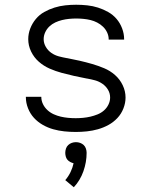

<svg xmlns="http://www.w3.org/2000/svg" viewBox="-20 -548 640 809"><path d="M299 8Q275 8 251 5.5Q227 3 204 -3.5Q181 -10 160 -22Q139 -34 123 -51.5Q107 -69 98 -92Q89 -115 89 -138Q89 -139 89 -139.5Q89 -140 89 -140H154Q154 -140 154 -140Q154 -140 154 -140Q154 -124 161 -109.5Q168 -95 180 -84Q192 -73 206.5 -66.5Q221 -60 236 -56.5Q251 -53 267 -51.5Q283 -50 299 -50Q314 -50 330 -51.5Q346 -53 361 -56.5Q376 -60 391 -66Q406 -72 418 -82.5Q430 -93 437 -107.5Q444 -122 444 -137Q444 -155 435 -170Q426 -185 411.5 -195Q397 -205 380.5 -209.5Q364 -214 347 -217H346Q319 -222 292.5 -228Q266 -234 240 -241Q214 -248 189 -259Q164 -270 143.5 -288Q123 -306 111 -331Q99 -356 99 -383Q99 -406 107.5 -428Q116 -450 131 -468Q146 -486 166.5 -497.5Q187 -509 209.5 -516Q232 -523 255 -525.5Q278 -528 301 -528Q324 -528 347.5 -525.5Q371 -523 393 -516Q415 -509 435.5 -497.5Q456 -486 471 -468.5Q486 -451 494.5 -428.5Q503 -406 503 -383Q503 -383 503 -382.5Q503 -382 503 -381H438Q438 -381 438 -381.5Q438 -382 438 -382Q438 -397 431.5 -411Q425 -425 414 -435.5Q403 -446 389.5 -453Q376 -460 361.5 -463.5Q347 -467 331.5 -468.5Q316 -470 301 -470Q286 -470 271 -468.5Q256 -467 241.5 -463.5Q227 -460 213 -453.5Q199 -447 188 -436.5Q177 -426 170.5 -412Q164 -398 164 -383Q164 -366 173 -350.5Q182 -335 196.5 -325Q211 -315 228 -310.5Q245 -306 262 -303H263Q290 -298 316 -292Q342 -286 368 -278.5Q394 -271 419 -260.5Q444 -250 464.5 -232Q485 -214 497 -189Q509 -164 509 -137Q509 -114 500 -91Q491 -68 474.5 -50.5Q458 -33 437 -21.5Q416 -10 393 -3.5Q370 3 346.5 5.5Q323 8 299 8ZM291 241 255 211Q268 196 277 177.5Q286 159 290 140Q290 140 290 140Q290 140 290 140Q283 138 276 134.5Q269 131 264 125Q259 119 257 111Q255 103 255 96Q255 87 258 78Q261 69 267.5 63Q274 57 282.5 54Q291 51 300 51Q309 51 317.5 54Q326 57 332.5 63Q339 69 342 78Q345 87 345 96Q345 135 331.5 173.5Q318 212 291 241Z"/></svg>

Font: Iosevka Custom Light Extended
Style: Regular
Weight: 300
Width: 7
Monospace: yes
Designer: Belleve Invis
Foundry: Belleve Invis
Version: Version 11.2.4; ttfautohint (v1.8.4)